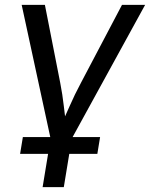

<svg xmlns="http://www.w3.org/2000/svg" viewBox="-20 -559 612 783"><path d="M187 9.3 68.4 -539.1H163.1L225.6 -221.2Q234.9 -173.8 240.2 -126.7Q245.6 -79.6 252 -35.2H222.2Q243.7 -79.6 264.2 -126.7Q284.7 -173.8 310.1 -221.2L477.5 -539.1H571.8L271 9.3ZM153.8 204.1 188 -3.9H274.4L240.2 204.1ZM62 68.4 73.2 0H388.2L377 68.4Z"/></svg>

Font: Inter 18pt
Style: Italic
Weight: 400
Italic angle: -9.3988°
Designer: Rasmus Andersson
Foundry: rsms
Version: Version 4.001;git-66647c0bb